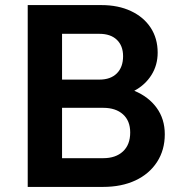

<svg xmlns="http://www.w3.org/2000/svg" viewBox="-20 -735 722 755"><path d="M89 0V-715H379Q445 -715 495 -691.5Q545 -668 572.5 -626Q600 -584 600 -528Q600 -479 575.5 -440Q551 -401 508 -378Q564 -355 596 -311Q628 -267 628 -207Q628 -145 597.5 -98Q567 -51 512.5 -25.5Q458 0 385 0ZM371 -602H224V-422H371Q415 -422 439.5 -446.5Q464 -471 464 -514Q464 -555 439.5 -578.5Q415 -602 371 -602ZM224 -113H386Q435 -113 463.5 -139.5Q492 -166 492 -214Q492 -260 463.5 -285.5Q435 -311 386 -311H224Z"/></svg>

Font: Wix Madefor Text
Style: Bold
Weight: 700
Designer: Dalton Maag Ltd
Foundry: Dalton Maag Ltd
Version: Version 3.100